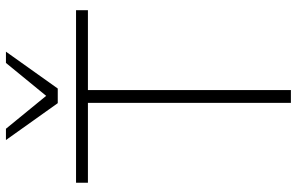

<svg xmlns="http://www.w3.org/2000/svg" viewBox="-192 -782 975 630"><g transform="rotate(-90 295.0 -467.5)"><path d="M272 0V-666H10V-705H576V-666H314V0ZM271 -765 150 -935H187L295 -803L403 -935H440L319 -765Z"/></g></svg>

Font: Mulish ExtraLight
Style: Regular
Weight: 200
Designer: Vernon Adams
Foundry: Vernon Adams
Version: Version 3.603